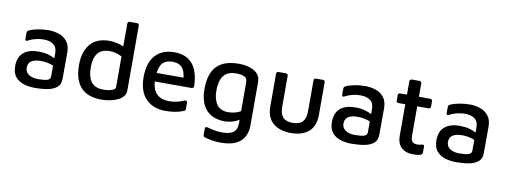

<svg xmlns="http://www.w3.org/2000/svg" viewBox="-70 -1108 4516 1712"><g transform="rotate(10 2188.0 -252.0)"><path d="M256 15Q205 15 158 1Q111 -13 81 -48Q51 -83 51 -146Q51 -229 99.5 -269.5Q148 -310 233 -310Q282 -310 319.5 -300Q357 -290 383 -275V-322Q383 -375 350.5 -399.5Q318 -424 260 -424Q226 -424 189 -415Q152 -406 123 -390Q112 -383 105.5 -386.5Q99 -390 99 -403V-454Q99 -472 113 -479Q144 -494 192 -503.5Q240 -513 291 -513Q338 -513 383.5 -498Q429 -483 458.5 -446Q488 -409 488 -346L487 -106Q487 -57 456.5 -31Q426 -5 374 5Q322 15 256 15ZM155 -151Q155 -121 172 -102.5Q189 -84 214.5 -75.5Q240 -67 268 -67Q326 -67 354.5 -75.5Q383 -84 383 -112V-209Q360 -219 331.5 -225Q303 -231 271 -231Q155 -231 155 -151Z M858 15Q812 15 768 3.5Q724 -8 688.5 -37.5Q653 -67 631.5 -120Q610 -173 610 -257Q610 -375 668 -444.5Q726 -514 844 -514Q867 -514 903 -507Q939 -500 970 -486V-691Q970 -712 991 -712H1053Q1074 -712 1074 -691V-106Q1074 -74 1054.5 -51Q1035 -28 1003 -13.5Q971 1 933 8Q895 15 858 15ZM861 -76Q906 -76 938 -87Q970 -98 970 -116V-395Q944 -410 914.5 -417Q885 -424 859 -424Q785 -424 751 -380.5Q717 -337 717 -255Q717 -205 729 -164.5Q741 -124 772.5 -100Q804 -76 861 -76Z M1438 15Q1327 15 1261.5 -52.5Q1196 -120 1196 -248Q1196 -379 1257.5 -446.5Q1319 -514 1429 -514Q1507 -514 1556 -481Q1605 -448 1628.5 -388Q1652 -328 1654 -248Q1654 -227 1633 -227H1301Q1306 -153 1345 -114.5Q1384 -76 1455 -76Q1495 -76 1530 -84.5Q1565 -93 1592 -106Q1603 -110 1610 -105.5Q1617 -101 1617 -89V-37Q1617 -20 1605 -15Q1571 0 1529.5 7.5Q1488 15 1438 15ZM1426 -428Q1375 -428 1344 -401.5Q1313 -375 1304 -305H1547Q1541 -369 1511.5 -398.5Q1482 -428 1426 -428Z M1974 15Q1864 13 1806.5 -52Q1749 -117 1749 -237Q1749 -322 1770.5 -376Q1792 -430 1829.5 -460Q1867 -490 1914.5 -501.5Q1962 -513 2013 -513Q2066 -513 2111 -499Q2156 -485 2182.5 -456.5Q2209 -428 2209 -383V15Q2209 67 2186.5 111.5Q2164 156 2112.5 182Q2061 208 1975 208Q1929 208 1892.5 201.5Q1856 195 1830 187Q1813 183 1813 164V112Q1813 87 1837 95Q1862 102 1896 109Q1930 116 1967 116Q2026 116 2055.5 101.5Q2085 87 2095 63.5Q2105 40 2105 13V-22Q2078 -5 2043 5Q2008 15 1974 15ZM1991 -71Q2020 -71 2050 -78Q2080 -85 2105 -100V-363Q2105 -401 2075 -412.5Q2045 -424 2007 -424Q1945 -424 1912.5 -399Q1880 -374 1868 -332.5Q1856 -291 1856 -240Q1856 -164 1889 -117.5Q1922 -71 1991 -71Z M2576 15Q2473 15 2413.5 -36Q2354 -87 2354 -187V-481Q2354 -502 2375 -502H2438Q2459 -502 2459 -481V-202Q2459 -138 2487 -107.5Q2515 -77 2576 -77Q2636 -77 2664.5 -107.5Q2693 -138 2693 -202V-481Q2693 -502 2714 -502H2773Q2794 -502 2794 -481V-187Q2794 -87 2736 -36Q2678 15 2576 15Z M3124 15Q3073 15 3026 1Q2979 -13 2949 -48Q2919 -83 2919 -146Q2919 -229 2967.5 -269.5Q3016 -310 3101 -310Q3150 -310 3187.5 -300Q3225 -290 3251 -275V-322Q3251 -375 3218.5 -399.5Q3186 -424 3128 -424Q3094 -424 3057 -415Q3020 -406 2991 -390Q2980 -383 2973.5 -386.5Q2967 -390 2967 -403V-454Q2967 -472 2981 -479Q3012 -494 3060 -503.5Q3108 -513 3159 -513Q3206 -513 3251.5 -498Q3297 -483 3326.5 -446Q3356 -409 3356 -346L3355 -106Q3355 -57 3324.5 -31Q3294 -5 3242 5Q3190 15 3124 15ZM3023 -151Q3023 -121 3040 -102.5Q3057 -84 3082.5 -75.5Q3108 -67 3136 -67Q3194 -67 3222.5 -75.5Q3251 -84 3251 -112V-209Q3228 -219 3199.5 -225Q3171 -231 3139 -231Q3023 -231 3023 -151Z M3683 13Q3614 13 3575 -23.5Q3536 -60 3536 -129V-415H3476Q3455 -415 3455 -436V-481Q3455 -502 3476 -502H3536V-621Q3536 -642 3557 -642H3624Q3644 -642 3644 -621V-502H3745Q3766 -502 3766 -481V-436Q3766 -415 3745 -415H3644V-150Q3644 -115 3656.5 -97.5Q3669 -80 3703 -80Q3724 -80 3743 -86Q3766 -93 3766 -71V-20Q3766 -2 3750 4Q3734 9 3716.5 11Q3699 13 3683 13Z M4070 15Q4019 15 3972 1Q3925 -13 3895 -48Q3865 -83 3865 -146Q3865 -229 3913.5 -269.5Q3962 -310 4047 -310Q4096 -310 4133.5 -300Q4171 -290 4197 -275V-322Q4197 -375 4164.5 -399.5Q4132 -424 4074 -424Q4040 -424 4003 -415Q3966 -406 3937 -390Q3926 -383 3919.5 -386.5Q3913 -390 3913 -403V-454Q3913 -472 3927 -479Q3958 -494 4006 -503.5Q4054 -513 4105 -513Q4152 -513 4197.5 -498Q4243 -483 4272.5 -446Q4302 -409 4302 -346L4301 -106Q4301 -57 4270.5 -31Q4240 -5 4188 5Q4136 15 4070 15ZM3969 -151Q3969 -121 3986 -102.5Q4003 -84 4028.5 -75.5Q4054 -67 4082 -67Q4140 -67 4168.5 -75.5Q4197 -84 4197 -112V-209Q4174 -219 4145.5 -225Q4117 -231 4085 -231Q3969 -231 3969 -151Z"/></g></svg>

Font: Pitagon Sans Medium
Style: Regular
Weight: 500
Designer: Travis Tran
Foundry: Pitagon
Version: Version 1.001; ttfautohint (v1.8.4.7-5d5b);gftools[0.9.26]